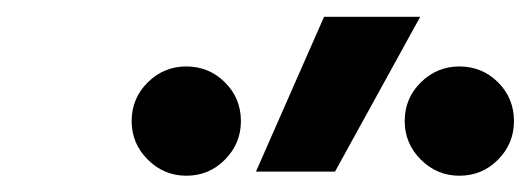

<svg xmlns="http://www.w3.org/2000/svg" viewBox="-20 -815 636 230"><path d="M286.6 -609.4 368.2 -794.9H483.4L381.3 -609.4ZM203.1 -604.5Q176.3 -604.5 157 -623.8Q137.7 -643.1 137.7 -669.9Q137.7 -697.3 157 -716.3Q176.3 -735.4 203.1 -735.4Q230.5 -735.4 249.5 -716.3Q268.6 -697.3 268.6 -669.9Q268.6 -643.1 249.5 -623.8Q230.5 -604.5 203.1 -604.5ZM530.3 -604.5Q503.4 -604.5 484.1 -623.8Q464.8 -643.1 464.8 -669.9Q464.8 -697.3 484.1 -716.3Q503.4 -735.4 530.3 -735.4Q557.6 -735.4 576.7 -716.3Q595.7 -697.3 595.7 -669.9Q595.7 -643.1 576.7 -623.8Q557.6 -604.5 530.3 -604.5Z"/></svg>

Font: CaskaydiaCove NFP
Style: Italic
Weight: 400
Italic angle: -10°
Designer: Aaron Bell
Foundry: Saja Typeworks
Version: Version 2111.001; VTT 6.35;Nerd Fonts 3.1.1